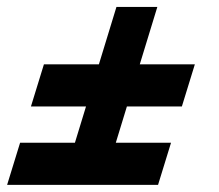

<svg xmlns="http://www.w3.org/2000/svg" viewBox="-20 -520 615 540"><path d="M307.5 -500.5H422.5L287.5 -59H172.5ZM103.5 -339H528L491.5 -220.5H67ZM36.5 -118.5H461L424.5 0H0Z"/></svg>

Font: Newsreader 9pt ExtraBold
Style: Italic
Weight: 800
Italic angle: -17°
Designer: Hugues Gentile
Foundry: Production Type
Version: Version 1.003